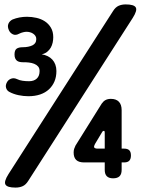

<svg xmlns="http://www.w3.org/2000/svg" viewBox="-20 -800 640 870"><path d="M50.4 50Q13 50 4.9 36.5Q-3.2 23.1 18.4 -11L492.3 -750Q503.1 -767.2 517.2 -773.6Q531.4 -780 549.6 -780Q587 -780 595.1 -766.5Q603.2 -753.1 581.6 -719L107.7 20Q96.9 37.2 82.8 43.6Q68.6 50 50.4 50ZM23.3 -383.1Q11.6 -388.8 7.7 -401.3Q3.9 -413.7 11.3 -426.8Q17 -438.2 29.8 -443.3Q42.6 -448.3 57 -441.6Q68.6 -435.9 82.6 -434Q96.5 -432 111.8 -432Q133.8 -432 146.6 -443.9Q159.4 -455.7 159.4 -478Q159.4 -491.2 152.5 -498.9Q145.6 -506.7 134.7 -511Q123.9 -515.3 110.2 -516.8Q96.5 -518.3 82.9 -518Q75.8 -518 68.9 -519.5Q62 -521 57.1 -524.7Q52.2 -528.4 49 -535.3Q45.8 -542.2 45.8 -553Q45.8 -572.2 55 -579.1Q64.3 -586 83.4 -586Q96.1 -586 107.1 -588.2Q118.2 -590.3 126.7 -594.4Q135.3 -598.5 139.8 -605.6Q144.4 -612.6 144.4 -623.1Q144.4 -631.6 140.3 -637.5Q136.2 -643.4 129.8 -647.7Q123.4 -652 115.5 -654Q107.6 -656 100.4 -656Q93.6 -656 84.7 -653.8Q75.7 -651.7 67.1 -647.4Q51.2 -638.6 38.8 -644.3Q26.3 -650.1 20.6 -662.5Q12.8 -679.1 17.9 -691.9Q23 -704.7 36.8 -711.7Q51.6 -717.7 68.4 -720.9Q85.2 -724 102.1 -724Q124.1 -724 145.3 -719.1Q166.5 -714.3 183.2 -703.4Q199.9 -692.6 210.6 -674.7Q221.3 -656.9 221.3 -631.2Q221.3 -619.6 218.7 -607.1Q216 -594.6 209.9 -583.9Q203.7 -573.3 193.7 -565.1Q183.7 -556.9 169 -553.9Q183.9 -551.5 196.1 -545.5Q208.2 -539.6 217.1 -530Q225.9 -520.4 230.8 -507.2Q235.6 -493.9 235.6 -478.3Q235.6 -451.9 226.8 -431Q217.9 -410.1 201.7 -395.1Q185.5 -380 162 -372Q138.4 -364 108.7 -364Q86.7 -364 64.2 -368.7Q41.7 -373.4 23.3 -383.1ZM454.6 -126.5V-196.4Q454.6 -203.1 453.6 -205.1Q452.6 -207.1 450.6 -207.1Q448.9 -207.1 446.5 -205.9Q444.2 -204.8 441.5 -199.4L410.7 -148Q409 -144.3 407.5 -141Q406 -137.6 406 -134.9Q406 -130.9 410.4 -128.7Q414.7 -126.5 422.4 -126.5ZM454.6 -64H361.1Q336.9 -64 325.3 -75.2Q313.7 -86.5 313.7 -108.7Q313.7 -118.1 316 -125.5Q318.4 -132.9 322.1 -140.3L440.8 -330.4Q448.2 -341.2 458.1 -346.6Q468.1 -352 482.6 -352Q506.2 -352 518.7 -339Q531.2 -326 531.2 -300.7V-126.5H542.7Q558.5 -126.5 565.9 -119Q573.3 -111.4 573.3 -95.6Q573.3 -79.8 565.9 -71.9Q558.5 -64 542.7 -64H531.2V-30.1Q531.2 -10.9 521.8 -1.5Q512.3 8 492.4 8Q473.5 8 464 -1.5Q454.6 -10.9 454.6 -30.1Z"/></svg>

Font: Maple Mono
Style: Regular
Weight: 400
Monospace: yes
Designer: subframe7536
Version: Version 7.300